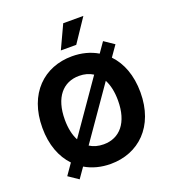

<svg xmlns="http://www.w3.org/2000/svg" viewBox="-172 -1088 1126 1253"><g transform="rotate(-20 391.0 -462.0)"><path d="M164.4 34.8 213.8 -35.9C264.6 -5.7 325.3 9.9 391 9.9C583.8 9.9 731.5 -125.7 731.5 -363.6C731.5 -482.6 694.6 -576 633.5 -639.6L685.4 -713.8L616.1 -760.7L567.8 -691.4C517 -721.6 456.7 -737.2 391 -737.2C197.1 -737.2 50.4 -601.6 50.4 -363.6C50.4 -245 87 -151.6 148.1 -88.1L95.2 -12.1ZM206.3 -363.6C206.3 -517.8 279.1 -601.2 391 -601.2C427.6 -601.2 459.9 -592.3 486.9 -574.9L237.6 -216.6C217.3 -254.3 206.3 -303.6 206.3 -363.6ZM294.7 -152.3 544.4 -511C564.6 -473 575.6 -423.7 575.6 -363.6C575.6 -209.5 502.5 -126.1 391 -126.1C354.4 -126.1 321.7 -134.9 294.7 -152.3ZM336.6 -797.6H443.5L551.8 -959.2H411.9Z"/></g></svg>

Font: Margiela Sans
Style: Bold
Weight: 700
Designer: Stefan Endress, Andreas Faust
Version: Version 1.100;FEAKit 1.0